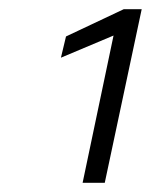

<svg xmlns="http://www.w3.org/2000/svg" viewBox="-20 -816 327 416"><path d="M159 -420 226 -739 112 -691 123 -737 248 -796H287L207 -420Z"/></svg>

Font: Saira Expanded Light
Style: Italic
Weight: 300
Width: 7
Italic angle: -12°
Designer: Hector Gatti with collaboration of the Omnibus-Type team
Foundry: Omnibus-Type
Version: Version 1.101